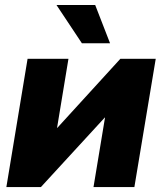

<svg xmlns="http://www.w3.org/2000/svg" viewBox="-20 -762 660 782"><path d="M527.3 0H360.8L407.7 -283.2H406.7L146.5 0H5.9L92.3 -522.5H258.8L212.4 -241.2H213.4L470.2 -522.5H614.3ZM313.5 -585.9 210 -741.7H367.7L428.2 -585.9Z"/></svg>

Font: Inter 28pt ExtraBold
Style: Italic
Weight: 800
Italic angle: -9.3988°
Designer: Rasmus Andersson
Foundry: rsms
Version: Version 4.001;git-66647c0bb